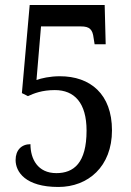

<svg xmlns="http://www.w3.org/2000/svg" viewBox="-20 -733 521 763"><path d="M212 10C330 10 425 -71 425 -215C425 -359 339 -430 218 -430C178 -430 144 -422 125 -415L143 -628H302C336 -628 348 -616 352 -582L356 -557H400L396 -713H98L67 -363L91 -351C115 -362 147 -375 198 -375C276 -375 324 -324 324 -214C324 -85 273 -45 204 -45C130 -45 101 -101 101 -160C65 -160 42 -136 42 -97C42 -50 81 10 212 10Z"/></svg>

Font: Noto Serif Sinhala Condensed Medium
Style: Regular
Weight: 500
Width: 3
Designer: Jelle Bosma - Monotype Design Team
Foundry: Monotype Imaging Inc.
Version: Version 2.007